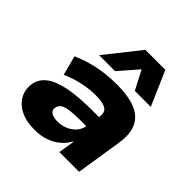

<svg xmlns="http://www.w3.org/2000/svg" viewBox="-202 -943 1121 1121"><g transform="rotate(45 358.5 -383.0)"><path d="M245 11Q174 11 126.5 -13.5Q79 -38 57.5 -80Q36 -122 46 -173Q55 -216 93.5 -246Q132 -276 208 -292Q284 -308 407 -308H484L470 -218H400Q348 -218 313.5 -214Q279 -210 261 -199Q243 -188 239 -167Q234 -145 250.5 -131.5Q267 -118 306 -118Q338 -118 367.5 -130Q397 -142 418 -165.5Q439 -189 444 -221L459 -313Q465 -354 439 -369.5Q413 -385 354 -385Q307 -385 252 -374Q197 -363 138 -337L106 -458Q152 -478 200.5 -491.5Q249 -505 299 -511Q349 -517 399 -517Q490 -517 549.5 -494Q609 -471 634.5 -419.5Q660 -368 646 -281L602 0H439L455 -99H451Q433 -65 402.5 -40.5Q372 -16 333 -2.5Q294 11 245 11ZM203 -564 372 -777H537L630 -564H498L437 -681L335 -564Z"/></g></svg>

Font: Nunito Sans 7pt SemiExpanded Black
Style: Italic
Weight: 900
Width: 6
Italic angle: -9°
Designer: Vernon Adams
Foundry: Vernon Adams
Version: Version 3.101;gftools[0.9.27]